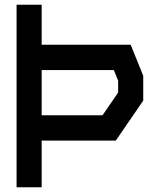

<svg xmlns="http://www.w3.org/2000/svg" viewBox="-20 -790 665 811"><path d="M50 -770H156V-601H532L585 -470V-365L469 -196H156V1H50ZM413 -303 479 -399V-449L461 -494H156V-303Z"/></svg>

Font: Turret Road ExtraBold
Style: Regular
Weight: 800
Designer: Noponies
Foundry: Noponies
Version: Version 1.001; ttfautohint (v1.8)